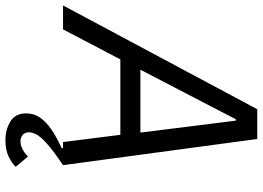

<svg xmlns="http://www.w3.org/2000/svg" viewBox="-174 -590 945 690"><g transform="rotate(90 298.0 -245.5)"><path d="M-27 0 346 -698H453L547 0Q495 35 469.5 58Q444 81 436.5 96Q429 111 429 122Q429 138 439 145.5Q449 153 462 153Q474 153 488.5 146Q503 139 516 126L553 170Q540 184 516 195.5Q492 207 457 207Q420 207 390.5 189.5Q361 172 361 132Q361 104 376.5 82Q392 60 420 41Q448 22 486 5L485 0H464L438 -206H167L59 0ZM430 -278 398 -534 387 -621H382L337 -534L204 -278Z"/></g></svg>

Font: IBM Plex Sans
Style: Italic
Weight: 400
Italic angle: -11.31°
Designer: Mike Abbink, Paul van der Laan, Pieter van Rosmalen
Foundry: Bold Monday
Version: Version 3.201